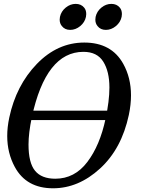

<svg xmlns="http://www.w3.org/2000/svg" viewBox="-20 -967 736 999"><path d="M255.9 12.7Q117.2 12.7 57.1 -98.1Q17.6 -170.9 17.6 -259.3Q17.6 -305.2 28.3 -355.5Q64 -522.9 171.6 -634.3Q279.3 -745.6 418.5 -745.6Q559.6 -745.6 621.1 -635.3Q661.6 -562.5 661.6 -471.2Q661.6 -422.9 650.4 -369.1Q612.8 -192.9 500.5 -90.1Q388.2 12.7 255.9 12.7ZM267.6 -37.1Q368.2 -37.1 434.1 -123.8Q500 -210.4 529.3 -349.1Q549.3 -442.4 549.3 -511.7Q549.3 -595.2 517.3 -646.2Q485.4 -697.3 414.1 -697.3Q218.8 -697.3 145.5 -356.4Q128.4 -274.9 128.4 -214.8Q128.4 -119.6 162.4 -78.4Q196.3 -37.1 267.6 -37.1ZM584.5 -342.3H84.5L94.7 -391.1H594.7ZM530.8 -811.5Q502.9 -811.5 487.3 -831.5Q476.1 -845.2 476.1 -864.7Q476.1 -872.1 477.5 -879.4Q483.9 -908.2 507.6 -927.5Q531.2 -946.8 559.6 -946.8Q587.4 -946.8 603.5 -927.2Q614.3 -914.6 614.3 -893.6Q614.3 -886.7 612.8 -879.4Q606.9 -851.1 583 -831.3Q559.1 -811.5 530.8 -811.5ZM345.2 -811.5Q317.4 -811.5 301.8 -831.5Q290.5 -845.2 290.5 -864.7Q290.5 -872.1 292 -879.4Q298.3 -908.2 322 -927.5Q345.7 -946.8 374 -946.8Q401.9 -946.8 418 -927.2Q428.7 -914.6 428.7 -893.6Q428.7 -886.7 427.2 -879.4Q421.4 -851.1 397.5 -831.3Q373.5 -811.5 345.2 -811.5Z"/></svg>

Font: Munson
Style: Italic
Weight: 400
Italic angle: -12°
Designer: Paul James MIller
Foundry: High-Logic / Made with FontCreator
Version: Version 2.10;May 5, 2019;FontCreator 11.5.0.2430 64-bit